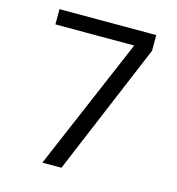

<svg xmlns="http://www.w3.org/2000/svg" viewBox="-105 -788 809 878"><g transform="rotate(15 300.0 -349.0)"><path d="M68.8 -626V-698.2H526.9V-624L265.1 0H174.8L441.9 -626Z"/></g></svg>

Font: Plexus Sans
Style: Regular
Weight: 400
Version: Version 2.001;PS 002.001;hotconv 1.0.70;makeotf.lib2.5.58329